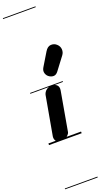

<svg xmlns="http://www.w3.org/2000/svg" viewBox="-302 -1276 1003 1749"><g transform="rotate(-20 199.5 -401.0)"><path d="M114 0Q77.5 0 64.2 -18.5Q51 -37 54.5 -62.5L122 -440.5Q123.5 -449 131.2 -463.2Q139 -477.5 156.5 -489Q174 -500.5 204 -500.5Q238 -500.5 254.2 -482Q270.5 -463.5 265 -432L198 -52.5Q195.5 -37 174.5 -18.5Q153.5 0 114 0ZM114 0Q77.5 0 64.2 -18.5Q51 -37 54.5 -62.5L122 -440.5Q123.5 -449 131.2 -463.2Q139 -477.5 156.5 -489Q174 -500.5 204 -500.5Q238 -500.5 254.2 -482Q270.5 -463.5 265 -432L198 -52.5Q195.5 -37 174.5 -18.5Q153.5 0 114 0ZM211.5 -588.5Q188.5 -602.5 180.2 -628.8Q172 -655 188.5 -682.5L265.5 -810Q289.5 -850 322.2 -851.8Q355 -853.5 378 -832Q401.5 -811 403.8 -781Q406 -751 387.5 -726.5L295 -604Q276.5 -579.5 254.8 -577.5Q233 -575.5 211.5 -588.5ZM-5 420.5H311.5V428.5H-5ZM-5 -16H311.5V0H-5ZM-5 -505.5H311.5V-497.5H-5ZM-5 -1230H311.5V-1222H-5Z"/></g></svg>

Font: Edu VIC WA NT Pre Guide
Style: Regular
Weight: 400
Designer: Tina and Corey Anderson, Eben Sorkin, Mirko Velimirovic
Foundry: Google for Education
Version: Version 1.000